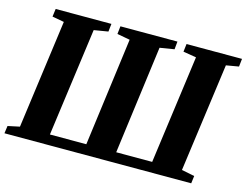

<svg xmlns="http://www.w3.org/2000/svg" viewBox="-103 -907 1373 1070"><g transform="rotate(15 584.0 -371.5)"><path d="M-2 0 4 -43.5 72 -58 157 -685 88.5 -697.5 94.5 -743H416L411 -697.5L329.5 -684L244.5 -59H454.5L537 -684L463 -697.5L468 -743H797L792.5 -697.5L709.5 -684L627 -59H834.5L919.5 -685L844 -697.5L849.5 -743H1169.5L1164.5 -697.5L1092 -685L1006.5 -58.5L1081 -43.5L1075.5 0Z"/></g></svg>

Font: Merriweather 48pt Black
Style: Italic
Weight: 900
Italic angle: -7.8°
Version: Version 2.101